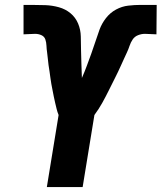

<svg xmlns="http://www.w3.org/2000/svg" viewBox="-20 -763 659 783"><path d="M171 0 219 -294Q214 -306 211 -318.5Q208 -331 205 -343.5Q202 -356 199.5 -368.5Q197 -381 194.5 -394Q192 -407 189.5 -420Q187 -433 185.5 -446Q184 -459 182 -471.5Q180 -484 178 -497.5Q176 -511 175 -524Q174 -537 172 -550Q170 -563 169.5 -576.5Q169 -590 165 -602Q161 -614 149 -619.5Q137 -625 123 -625Q111 -625 99.5 -624Q88 -623 76 -623V-743H108Q137 -743 165 -742Q193 -741 220 -733.5Q247 -726 267.5 -709Q288 -692 298.5 -667Q309 -642 309.5 -614Q310 -586 310.5 -557.5Q311 -529 312 -501Q313 -473 314 -445Q325 -470 334 -494.5Q343 -519 352 -543.5Q361 -568 369 -593Q377 -618 386 -642.5Q395 -667 412 -689Q429 -711 453 -724Q477 -737 503 -740Q529 -743 554 -743H619L618 -623Q606 -623 594.5 -624Q583 -625 571 -625Q557 -625 543 -619.5Q529 -614 521 -602Q513 -590 508.5 -576.5Q504 -563 498 -550Q492 -537 486 -524Q480 -511 474 -497.5Q468 -484 462 -471.5Q456 -459 449.5 -446Q443 -433 436.5 -420Q430 -407 423.5 -394Q417 -381 410.5 -368.5Q404 -356 397 -343.5Q390 -331 382 -318.5Q374 -306 365 -294L317 0Z"/></svg>

Font: Iosevka Aile Heavy
Style: Italic
Weight: 900
Italic angle: -9°
Designer: Belleve Invis
Foundry: Belleve Invis
Version: Version 31.1.0; ttfautohint (v1.8.4)